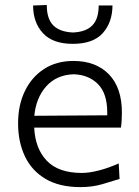

<svg xmlns="http://www.w3.org/2000/svg" viewBox="-20 -756 568 786"><path d="M310 10Q223 10 166.2 -23.8Q109.5 -57.5 81.8 -116.5Q54 -175.5 54 -251Q54 -325.5 81.8 -383Q109.5 -440.5 160.2 -473.5Q211 -506.5 280.5 -506.5Q372.5 -506.5 425.8 -451.8Q479 -397 479 -295.5Q479 -259.5 475 -233.5H120Q124 -147.5 171.8 -97.8Q219.5 -48 315 -48Q346 -48 386 -58.5Q426 -69 466 -87L469.5 -23.5Q440 -14 398.8 -2Q357.5 10 310 10ZM281.5 -452Q211.5 -449.5 169.5 -402.8Q127.5 -356 120.5 -282L419 -284Q419 -287 419 -290Q419 -293 419 -296Q419 -373.5 381 -411.8Q343 -450 281.5 -452ZM278 -576.5Q196 -576.5 155.8 -620.2Q115.5 -664 115.5 -733.5L171.5 -735.5Q171.5 -679 198 -652.2Q224.5 -625.5 278 -623Q331.5 -625 357.8 -651.8Q384 -678.5 384 -733.5H440.5Q440 -664 400.5 -620.2Q361 -576.5 278 -576.5Z"/></svg>

Font: Commissioner Flair Light
Style: Regular
Weight: 300
Designer: Kostas Bartsokas
Foundry: Kostas Bartsokas
Version: Version 1.000; ttfautohint (v1.8.3)